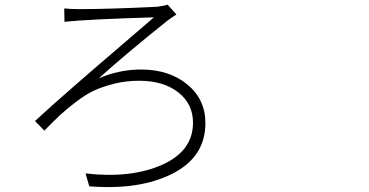

<svg xmlns="http://www.w3.org/2000/svg" viewBox="-20 -750 1540 801"><path d="M622.1 -677.7Q356.4 -669.9 249 -659.2L248 -714.8Q274.4 -711.9 308.6 -711.9Q432.6 -711.9 634.8 -721.7Q668.9 -726.6 679.7 -730.5L715.8 -689.5Q710.9 -686.5 695.3 -675.8Q679.7 -665 678.7 -664.1Q502 -522.5 391.6 -422.9Q476.6 -460 568.4 -460Q685.5 -460 761.2 -397.9Q836.9 -335.9 836.9 -236.3Q836.9 -95.7 700.2 -25.9Q563.5 43.9 352.5 27.3L336.9 -26.4Q527.3 -4.9 656.2 -62.5Q785.2 -120.1 785.2 -238.3Q785.2 -316.4 723.6 -364.7Q662.1 -413.1 560.5 -413.1Q506.8 -413.1 459 -401.4Q411.1 -389.6 375.5 -373.5Q339.8 -357.4 299.3 -326.7Q258.8 -295.9 232.4 -271.5Q206.1 -247.1 165 -205.1L126 -245.1Q192.4 -306.6 293.9 -395Q395.5 -483.4 495.6 -568.8Q595.7 -654.3 622.1 -677.7Z"/></svg>

Font: Bpmf Zihi Sans Light
Style: Light
Weight: 300
Foundry: But Ko
Version: Version 1.320